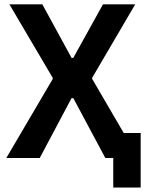

<svg xmlns="http://www.w3.org/2000/svg" viewBox="-20 -720 664 875"><path d="M496.1 134.8V0H460L314 -272.9H306.2L161.1 0H8.8L220.2 -359.9V-365.2L22.9 -700.2H172.9L306.2 -456.1H314L449.2 -700.2H596.2L399.9 -365.2V-360.8L543.9 -113.8H621.1V134.8Z"/></svg>

Font: Fixel Text SemiBold
Style: Regular
Weight: 600
Width: 4
Designer: AlfaBravo + MacPaw
Foundry: Kyrylo Tkachov, Marchela Mozhyna, Serhii Makarenko, Maria Weinstein, Zakhar Kryvoshyya
Version: Version 1.211